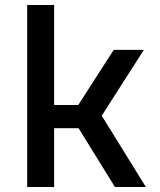

<svg xmlns="http://www.w3.org/2000/svg" viewBox="-20 -750 640 770"><path d="M89 0V-730H197V-329H294L436 -550H557L388 -286L565 0H441L295 -236H197V0Z"/></svg>

Font: JetBrains Mono SemiBold
Style: Regular
Weight: 472
Monospace: yes
Designer: Philipp Nurullin, Konstantin Bulenkov
Foundry: JetBrains
Version: Version 2.305; ttfautohint (v1.8.4.7-5d5b)